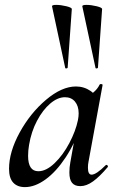

<svg xmlns="http://www.w3.org/2000/svg" viewBox="-20 -753 481 786"><path d="M17 -62Q17 -131 60.5 -210.5Q104 -290 168.5 -344.5Q233 -399 291 -399Q324 -399 351 -380.5Q378 -362 381 -326L327 -357Q343 -359 361 -373.5Q379 -388 388 -407Q390 -409 393 -409Q396 -409 398.5 -407.5Q401 -406 400 -405L342 -89Q340 -80 340 -66Q340 -38 355 -38Q374 -38 413 -77Q414 -78 416 -78Q419 -78 421 -74.5Q423 -71 421 -69Q388 -30 361 -10.5Q334 9 309 9Q286 9 275 -4.5Q264 -18 264 -47Q264 -68 268 -89L293 -229L313 -246Q288 -168 249 -109Q210 -50 166.5 -18.5Q123 13 82 13Q51 13 34 -5.5Q17 -24 17 -62ZM299 -261Q302 -276 302 -289Q302 -319 287 -337Q272 -355 246 -355Q216 -355 185.5 -329Q155 -303 131.5 -258.5Q108 -214 99 -160Q95 -137 95 -115Q95 -52 137 -52Q169 -52 203.5 -85Q238 -118 264 -167.5Q290 -217 299 -261ZM210 -733Q229 -733 251.5 -727.5Q274 -722 274 -716L257 -476Q257 -474 252.5 -473Q248 -472 247 -475L193 -727Q192 -733 210 -733ZM334 -733Q353 -733 375.5 -727.5Q398 -722 398 -716L381 -476Q381 -474 376.5 -473Q372 -472 371 -475L317 -727Q316 -733 334 -733Z"/></svg>

Font: Cormorant Garamond SemiBold
Style: Italic
Weight: 600
Italic angle: -10°
Designer: Christian Thalmann (Catharsis Fonts)
Foundry: Catharsis Fonts
Version: Version 4.000